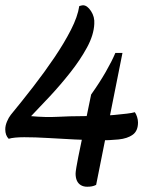

<svg xmlns="http://www.w3.org/2000/svg" viewBox="-23 -700 579 729"><path d="M348 -167Q309 -168 259.5 -170.5Q210 -173 160 -176Q110 -179 69 -179Q50 -179 34.5 -177.5Q19 -176 10 -173Q-3 -186 -3 -209Q-3 -223 3.5 -238.5Q10 -254 18 -264Q60 -315 103 -370.5Q146 -426 183.5 -481.5Q221 -537 246.5 -587Q272 -637 278 -677Q289 -680 292 -680Q308 -680 322.5 -658Q337 -636 335 -609Q333 -567 307.5 -520Q282 -473 244.5 -425.5Q207 -378 167 -335Q127 -292 95 -259Q150 -254 196.5 -256.5Q243 -259 286 -259Q320 -259 351.5 -260Q383 -261 410.5 -263.5Q438 -266 458.5 -268.5Q479 -271 489 -274Q494 -267 497.5 -256Q501 -245 501 -235Q501 -203 481 -188.5Q461 -174 427 -170.5Q393 -167 348 -167ZM308 9Q294 9 284 3Q274 -3 269 -14Q264 -25 264 -41Q264 -47 267 -65Q270 -83 274 -103L323 -341Q355 -386 378.5 -427Q402 -468 415 -499H442L342 2Q334 6 326 7.5Q318 9 308 9Z"/></svg>

Font: Sansita Swashed Light
Style: Regular
Weight: 300
Designer: Pablo Cosgaya
Foundry: Omnibus-Type
Version: Version 1.003